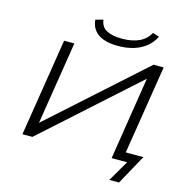

<svg xmlns="http://www.w3.org/2000/svg" viewBox="-146 -1053 1287 1339"><g transform="rotate(15 497.5 -383.5)"><path d="M764 151 852 0H740L835 -604L837 -601L168 0H96L208 -705H282L186 -101L184 -104L854 -705H927L825 -64H952L834 151ZM579 -767Q516 -767 473 -783Q430 -799 407 -829Q384 -859 380 -903L435 -918Q442 -865 484 -844Q526 -823 592 -823Q664 -823 714.5 -845.5Q765 -868 793 -918L840 -903Q818 -859 780.5 -828.5Q743 -798 692.5 -782.5Q642 -767 579 -767Z"/></g></svg>

Font: Nunito Sans 7pt Expanded Light
Style: Italic
Weight: 300
Width: 7
Italic angle: -9°
Designer: Vernon Adams
Foundry: Vernon Adams
Version: Version 3.101;gftools[0.9.27]